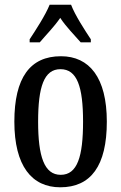

<svg xmlns="http://www.w3.org/2000/svg" viewBox="-20 -786 515 816"><path d="M106 -619V-606H149C176 -638 211 -673 236 -710C260 -673 297 -636 323 -606H366V-619C341 -657 299 -721 282 -766H191C173 -721 131 -657 106 -619ZM236 10C366 10 434 -81 434 -269C434 -456 360 -547 239 -547C108 -547 41 -456 41 -269C41 -81 115 10 236 10ZM238 -43C168 -43 142 -121 142 -269C142 -417 167 -492 237 -492C308 -492 333 -417 333 -269C333 -121 309 -43 238 -43Z"/></svg>

Font: Noto Serif Khmer ExtraCondensed Medium
Style: Regular
Weight: 500
Width: 2
Designer: Danh Hong and the Monotype Design Team
Foundry: Monotype Imaging Inc.
Version: Version 2.004